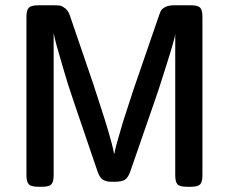

<svg xmlns="http://www.w3.org/2000/svg" viewBox="-20 -714 876 734"><path d="M81.1 -44.9V-648.9Q81.1 -675.8 90.6 -684.8Q100.1 -693.8 126 -693.8H188Q202.1 -693.8 210 -692.4Q217.8 -690.9 229.5 -681.9Q241.2 -672.9 247.1 -654.8L336.9 -392.1L380.9 -255.9Q411.6 -156.7 416 -126H417Q419.9 -147 450.2 -248L490.2 -371.1L586.9 -651.9Q591.8 -667 595.9 -674.1Q600.1 -681.2 612.5 -687.5Q625 -693.8 646 -693.8H710Q736.8 -693.8 745.4 -684.3Q753.9 -674.8 753.9 -649.9V-43.9Q753.9 -18.1 744.9 -9Q735.8 0 710 0H693.8Q667 0 658.4 -9.5Q649.9 -19 649.9 -43.9V-584Q649.9 -571.8 615.5 -462.9Q581.1 -354 575.2 -338.9L479 -61Q470.2 -35.2 458 -27.1Q445.8 -19 416 -19Q403.8 -19 397 -19.5Q390.1 -20 380.6 -23.4Q371.1 -26.9 364.5 -35.4Q357.9 -43.9 353 -58.1L263.2 -321.8Q240.2 -387.7 221.2 -454.1Q189 -562 186 -584H185.1V-43.9Q185.1 -18.1 176 -9Q167 0 141.1 0H126Q99.1 0 90.1 -9.5Q81.1 -19 81.1 -44.9Z"/></svg>

Font: CMU Sans Serif Demi Condensed
Style: DemiCondensed
Weight: 600
Width: 3
Version: Version 0.7.0